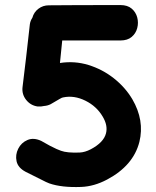

<svg xmlns="http://www.w3.org/2000/svg" viewBox="-20 -738 617 759"><path d="M301 1Q352 -1 403 -28Q507 -83 531 -177Q552 -262 503 -346Q475 -393 430 -428.5Q385 -464 330 -481Q275 -498 217 -489Q218 -498 226 -578H456Q484 -578 500.5 -592Q517 -606 522.5 -627Q528 -648 522.5 -669Q517 -690 500.5 -704Q484 -718 456 -718Q271 -718 173 -717Q150 -717 132 -703.5Q114 -690 108 -668Q100 -656 98 -642Q83 -505 69 -393Q66 -365 83.5 -343Q101 -321 129 -317Q142 -316 154 -319Q168 -320 180 -326Q182 -327 216 -347Q226 -353 230 -353Q273 -362 317.5 -340Q362 -318 386 -277Q407 -242 399 -211Q390 -175 339 -148Q316 -136 295 -135Q245 -133 221 -142Q212 -145 203.5 -149Q195 -153 177 -162L143 -181Q113 -195 88.5 -184.5Q64 -174 52 -150Q40 -126 45.5 -100.5Q51 -75 81 -59L147 -26Q162 -18 175 -13Q224 4 301 1Z"/></svg>

Font: Balsamiq Sans
Style: Bold
Weight: 700
Designer: Michael Angeles
Foundry: Balsamiq SRL
Version: Version 1.020; ttfautohint (v1.8.4.7-5d5b);gftools[0.9.26]